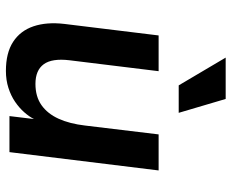

<svg xmlns="http://www.w3.org/2000/svg" viewBox="-87 -685 784 650"><g transform="rotate(90 305.0 -360.0)"><path d="M557 -505 495 0H373L383 -83Q375 -67 360 -50Q345 -33 324.5 -19Q304 -5 277.5 3.5Q251 12 220 12Q159 12 121.5 -12.5Q84 -37 69 -81.5Q54 -126 61 -186L100 -505H221L184 -203Q177 -144 197.5 -116Q218 -88 264 -88Q307 -88 336 -108.5Q365 -129 382 -166.5Q399 -204 405 -256L435 -505ZM269 -573 175 -732H315L362 -573Z"/></g></svg>

Font: Inclusive Sans SemiBold
Style: Italic
Weight: 600
Italic angle: -7°
Designer: Olivia King
Foundry: Olivia King
Version: Version 2.004